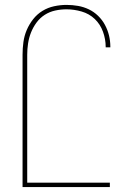

<svg xmlns="http://www.w3.org/2000/svg" viewBox="-20 -763 540 783"><path d="M72 0V-540Q72 -566 75.5 -591.5Q79 -617 89 -640.5Q99 -664 115 -684.5Q131 -705 153 -718.5Q175 -732 200.5 -737.5Q226 -743 251 -743Q275 -743 298 -739Q321 -735 342 -725Q363 -715 380 -698.5Q397 -682 408 -661.5Q419 -641 424.5 -618.5Q430 -596 430 -572V-570H411V-572Q411 -603 400 -633.5Q389 -664 366.5 -685.5Q344 -707 313 -716Q282 -725 251 -725Q228 -725 205 -720Q182 -715 162.5 -702.5Q143 -690 129 -671Q115 -652 106.5 -630.5Q98 -609 94.5 -586Q91 -563 91 -540V-18H428V0Z"/></svg>

Font: Iosevka Term Curly Thin
Style: Regular
Weight: 100
Designer: Belleve Invis
Foundry: Belleve Invis
Version: Version 32.3.0